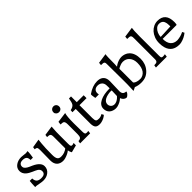

<svg xmlns="http://www.w3.org/2000/svg" viewBox="272 -2182 3542 3542"><g transform="rotate(-45 2042.5 -411.0)"><path d="M429.7 -586.4Q431.2 -577.6 431.2 -554.7Q431.2 -531.7 425.8 -498L415.5 -429.2H355Q354 -486.8 329.1 -509.8Q303.7 -533.2 247.6 -533.2Q182.1 -533.2 162.1 -489.3Q155.8 -474.1 155.8 -454.3Q155.8 -434.6 165.3 -419.4Q174.8 -404.3 190.4 -391.6Q215.8 -371.1 251.5 -355.5L309.6 -329.6Q456.5 -261.2 458.5 -166.5Q459.5 -86.4 396.5 -37.6Q339.4 7.3 257.8 7.3Q218.8 7.3 174.3 -2Q103.5 -16.1 92.8 -16.1H74.2Q66.9 -16.1 61.5 -15.1Q63.5 -107.9 70.8 -167.5H134.3Q136.7 -107.4 166.7 -79.6Q196.8 -51.8 262.2 -51.8Q336.4 -51.8 355.5 -93.8Q362.3 -108.9 362.3 -133.5Q362.3 -158.2 349.4 -176.3Q336.4 -194.3 317.1 -207Q297.9 -219.7 275.1 -229Q252.4 -238.3 227.8 -249.8Q203.1 -261.2 173.6 -276.9Q144 -292.5 120.1 -313.5Q65.4 -361.8 64.5 -429.2Q63.5 -504.4 128.9 -549.8Q188 -590.3 268.1 -590.3Q290.5 -590.3 314.9 -586.4Q360.8 -579.1 379.9 -579.1Q398.9 -579.1 429.7 -586.4Z M1132.3 -88.9 1136.2 -89.4H1138.7L1137.2 -28.8L993.7 8.3Q972.7 -24.4 965.8 -68.4Q913.1 -24.4 827.6 0Q798.3 8.3 767.3 8.3Q736.3 8.3 705.8 -2Q675.3 -12.2 652.8 -33.2Q605.5 -77.6 605.5 -163.1L609.4 -439Q609.4 -487.8 594.2 -502Q583 -512.2 547.9 -515.6L555.2 -563.5L723.1 -590.8L713.4 -500Q703.1 -406.2 703.1 -214.8Q703.1 -136.7 725.1 -105.5Q746.6 -73.7 801.3 -73.7Q850.6 -73.7 886.7 -87.9Q944.3 -111.3 959.5 -129.9L958.5 -129.4V-434.1Q958.5 -485.4 938.5 -500Q922.9 -512.2 868.7 -513.2L876 -563.5L1064.9 -590.8Q1063.5 -565.4 1062 -546.9L1060.1 -514.2Q1059.1 -498 1058.1 -485.1Q1057.1 -472.2 1056.6 -458Q1055.7 -429.7 1055.7 -381.3V-148.9Q1055.7 -102.1 1063.7 -91.8Q1071.8 -81.5 1078.9 -80.6Q1085.9 -79.6 1094.2 -79.6H1098.6Q1113.8 -79.6 1132.3 -88.9Z M1381.3 -686.5Q1367.7 -681.2 1351.6 -681.2Q1335.4 -681.2 1321.3 -686.8Q1307.1 -692.4 1296.9 -702.1Q1274.4 -722.7 1274.4 -746.8Q1274.4 -771 1280.3 -785.2Q1286.1 -799.3 1296.9 -809.6Q1319.3 -831.5 1352.1 -831.5Q1383.8 -831.5 1405.3 -809.6Q1426.3 -787.6 1426.3 -754.4Q1426.3 -705.1 1381.3 -686.5ZM1418.5 -590.8Q1396.5 -527.3 1396.5 -340.8L1399.9 -113.3Q1399.9 -83.5 1409.2 -67.6Q1418.5 -51.8 1446.3 -51.8Q1468.8 -51.8 1486.3 -57.6L1479.5 0H1217.3L1226.1 -51.8Q1273.9 -51.8 1291 -78.1Q1305.2 -100.6 1305.2 -152.8V-408.2Q1305.2 -469.2 1283.7 -487.3Q1266.6 -502 1208.5 -502L1216.3 -563.5Z M1877.9 -104 1899.4 -62.5Q1851.1 -17.6 1775.9 1Q1752 7.3 1725.6 7.3Q1699.2 7.3 1677 1.5Q1654.8 -4.4 1640.1 -18.6Q1611.8 -45.9 1608.9 -115.7V-506.3H1523.9L1527.8 -556.2Q1596.2 -568.4 1622.6 -607.4Q1643.6 -638.7 1658.2 -731H1711.4V-581.1H1891.6V-506.3H1707.5V-172.4Q1707.5 -111.3 1725.1 -91.8Q1739.7 -75.7 1786.1 -75.7Q1832.5 -75.7 1877.9 -104Z M2418 -425.3 2410.2 -166Q2410.2 -113.8 2441.9 -90.8Q2463.9 -74.7 2498 -74.7Q2496.1 -49.8 2478 -29.8Q2446.3 5.4 2426.3 10.7Q2396 10.7 2369.4 -9.8Q2342.8 -30.3 2328.1 -69.8Q2272.5 -17.1 2191.9 4.9Q2169.4 11.2 2139.4 11.2Q2109.4 11.2 2075.4 -0.2Q2041.5 -11.7 2018.6 -32.7Q1972.2 -75.2 1972.2 -148.4Q1972.2 -237.3 2071.8 -286.6Q2164.6 -332.5 2315.9 -332.5H2321.3Q2321.3 -363.3 2320.3 -392.6L2319.8 -412.1Q2317.4 -471.2 2277.3 -502Q2245.6 -526.4 2199.2 -526.4Q2152.8 -526.4 2124.5 -501.7Q2096.2 -477.1 2096.2 -430.7Q2096.2 -413.6 2100.1 -394H2012.7L2009.3 -395Q2007.8 -402.8 2006.3 -411.6Q2002 -432.6 1999.3 -455.3Q1996.6 -478 1996.6 -485.4Q1996.6 -496.1 2000.5 -501Q2127 -590.3 2248 -590.3Q2366.2 -590.3 2403.8 -504.4Q2418 -472.7 2418 -425.3ZM2315.9 -147Q2319.3 -208.5 2320.8 -278.8Q2315.4 -280.8 2288.3 -280.8Q2261.2 -280.8 2220 -272.2Q2178.7 -263.7 2147.9 -247.6Q2082.5 -212.9 2082.5 -154.8Q2082.5 -114.3 2108.9 -86.9Q2135.7 -59.6 2178.2 -59.6Q2231 -59.6 2286.6 -106.9Q2303.2 -121.1 2315.9 -136.7Z M2666 -20 2603.5 11.2 2598.6 10.3Q2604.5 -95.2 2604.5 -156.7V-267.1L2601.6 -666.5Q2601.6 -710 2597.7 -719.5Q2593.8 -729 2589.6 -733.9Q2585.4 -738.8 2577.9 -741.9Q2570.3 -745.1 2561 -746.1Q2547.9 -748 2522.5 -748H2510.3L2516.1 -803.7L2712.4 -832.5Q2703.1 -791 2703.1 -583.5L2699.2 -519Q2760.3 -567.9 2836.9 -585Q2860.4 -590.3 2890.9 -590.3Q2921.4 -590.3 2962.6 -576.7Q3003.9 -563 3037.1 -530.8Q3111.8 -458 3111.8 -313.5Q3111.8 -182.1 3031.2 -88.9Q2993.2 -44.4 2940.7 -18.6Q2888.2 7.3 2809.8 7.3Q2731.4 7.3 2666 -20ZM2703.1 -104Q2724.6 -72.3 2794.9 -58.6Q2815.4 -54.7 2846.4 -54.7Q2877.4 -54.7 2911.4 -71.8Q2945.3 -88.9 2968.8 -120.6Q3015.6 -185.1 3015.6 -301.3Q3015.6 -395 2966.3 -451.7Q2917.5 -507.8 2837.9 -507.8Q2804.2 -507.8 2770 -494.1Q2713.4 -471.7 2702.1 -459L2703.1 -459.5Z M3399.9 -832.5Q3389.6 -779.3 3389.6 -618.7V-583.5L3390.6 -116.2Q3390.6 -76.2 3396.5 -66.4Q3405.8 -51.8 3429.2 -51.8Q3461.9 -51.8 3486.3 -57.1L3478.5 0H3195.8L3204.1 -51.8Q3254.9 -51.8 3269.3 -63Q3283.7 -74.2 3287.8 -86.2Q3292 -98.1 3292 -115.7V-666.5Q3292 -708 3286.9 -718.3Q3281.7 -728.5 3277.6 -733.6Q3273.4 -738.8 3264.9 -741.9Q3256.3 -745.1 3245.1 -746.1Q3229.5 -748 3193.4 -748L3199.2 -803.7Z M3830.6 -76.2Q3927.2 -82.5 4001 -122.6L4022.5 -81.5Q3948.7 -20.5 3854.5 2Q3826.2 8.3 3802.7 8.3Q3618.7 8.3 3570.8 -154.3Q3555.2 -206.5 3555.2 -276.1Q3555.2 -345.7 3577.9 -404.3Q3600.6 -462.9 3637.9 -504.2Q3675.3 -545.4 3723.6 -567.9Q3772 -590.3 3823.7 -590.3Q4031.2 -590.3 4031.2 -353V-348.1Q4031.2 -286.1 4016.6 -286.1H3657.2Q3657.2 -184.1 3702.4 -130.9Q3747.6 -77.6 3830.6 -76.2ZM3919.9 -348.6Q3920.4 -358.9 3920.4 -364.3V-380.4Q3920.4 -495.1 3856.9 -521.5Q3834 -531.2 3807.9 -531.2Q3781.7 -531.2 3763.7 -523.4Q3745.6 -515.6 3729.7 -502Q3713.9 -488.3 3700.7 -470Q3687.5 -451.7 3677.7 -429.7Q3657.2 -384.3 3657.2 -336.9Z"/></g></svg>

Font: HeadlandOne
Style: Regular
Weight: 400
Designer: Gary Lonergan
Foundry: Sorkin Type Co.
Version: Version 1.002